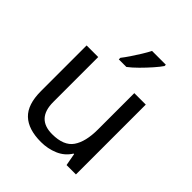

<svg xmlns="http://www.w3.org/2000/svg" viewBox="-212 -899 1042 1042"><g transform="rotate(45 309.0 -378.0)"><path d="M533 -536V0H461L448 -71H444Q418 -29 372 -9.5Q326 10 274 10Q177 10 128 -36.5Q79 -83 79 -185V-536H168V-191Q168 -63 287 -63Q376 -63 410.5 -113Q445 -163 445 -257V-536ZM457 -756Q445 -738 420 -709.5Q395 -681 366.5 -652.5Q338 -624 314 -606H256V-618Q271 -637 288.5 -663Q306 -689 323 -716.5Q340 -744 351 -766H457Z"/></g></svg>

Font: Noto Sans Multani
Style: Regular
Weight: 400
Designer: Monotype Design Team
Foundry: Monotype Imaging Inc.
Version: Version 2.002; ttfautohint (v1.8.4.7-5d5b)